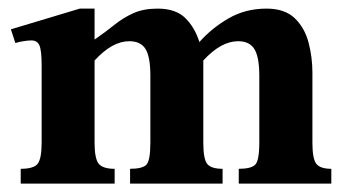

<svg xmlns="http://www.w3.org/2000/svg" viewBox="-20 -437 814 457"><path d="M768.6 0H548.3V-35.2Q576.7 -35.2 586.9 -44.4Q597.2 -53.7 597.2 -97.7V-256.8Q597.2 -300.8 585.7 -319.8Q574.2 -338.9 546.9 -338.9Q505.9 -338.9 463.9 -293V-97.2Q463.9 -58.1 473.4 -46.6Q482.9 -35.2 509.8 -35.2V0H289.6V-35.2Q317.9 -35.2 327.9 -44.4Q337.9 -53.7 337.9 -97.7V-257.3Q337.9 -300.8 326.7 -319.8Q315.4 -338.9 287.6 -338.9Q247.1 -338.9 205.1 -293V-97.7Q205.1 -59.1 215.1 -47.1Q225.1 -35.2 252.9 -35.2V0H29.3V-35.2Q60.1 -35.2 69.6 -47.1Q79.1 -59.1 79.1 -97.7V-281.2Q79.1 -316.4 74 -328.6Q68.8 -340.8 54.7 -340.8Q46.9 -340.8 35.2 -338.9Q23.4 -336.9 16.6 -334.5L5.9 -367.2L169.9 -416.5H205.1V-342.8Q230.5 -360.4 251.7 -377.4Q272.9 -394.5 297.1 -405.5Q321.3 -416.5 355 -416.5Q398.4 -416.5 421.1 -394Q443.8 -371.6 454.6 -336.9Q483.4 -369.6 523.7 -393.1Q564 -416.5 614.3 -416.5Q657.7 -416.5 681.4 -393.8Q705.1 -371.1 714.4 -335.9Q723.6 -300.8 723.6 -264.2V-97.7Q723.6 -59.1 732.9 -47.1Q742.2 -35.2 768.6 -35.2Z"/></svg>

Font: Scheherazade New
Style: Bold
Weight: 700
Designer: SIL International
Foundry: SIL International
Version: Version 4.000